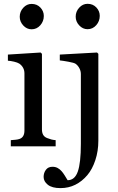

<svg xmlns="http://www.w3.org/2000/svg" viewBox="-20 -760 612 997"><path d="M269 0H36.1V-32.2Q47.4 -33.2 59.3 -34.2Q71.3 -35.2 80.1 -38.1Q93.8 -42.5 100.3 -53.5Q106.9 -64.5 106.9 -82V-379.4Q106.9 -395 99.9 -408Q92.8 -420.9 80.1 -429.7Q70.8 -435.5 53.2 -439.7Q35.6 -443.8 21 -444.8V-476.6L190.9 -487.3L197.8 -480.5V-87.9Q197.8 -70.8 204.3 -59.6Q210.9 -48.3 225.1 -43Q235.8 -38.6 246.1 -35.9Q256.3 -33.2 269 -32.2ZM207.5 -677.2Q207.5 -649.4 189.2 -628.7Q170.9 -607.9 144 -607.9Q119.1 -607.9 100.8 -627.7Q82.5 -647.5 82.5 -672.9Q82.5 -699.7 100.8 -719.7Q119.1 -739.7 144 -739.7Q171.9 -739.7 189.7 -720.9Q207.5 -702.1 207.5 -677.2ZM490.7 -29.3Q490.7 24.4 475.1 71.5Q459.5 118.7 433.6 149.4Q405.8 182.1 370.8 199.5Q335.9 216.8 293.9 216.8Q250.5 216.8 228.5 199.5Q206.5 182.1 206.5 158.7Q206.5 137.7 218.3 121.8Q230 106 252.4 106Q267.6 106 279.3 112.3Q291 118.7 299.8 128.9Q307.6 137.7 315.7 150.6Q323.7 163.6 331.1 175.8Q368.2 175.8 384 130.9Q399.9 85.9 399.9 -13.2V-375.5Q399.9 -391.1 392.3 -405.5Q384.8 -419.9 372.6 -428.7Q364.7 -434.1 335.2 -439.5Q305.7 -444.8 290.5 -446.3V-476.6L483.9 -487.3L490.7 -480.5ZM498 -677.7Q498 -649.9 479.7 -629.2Q461.4 -608.4 434.6 -608.4Q409.7 -608.4 391.4 -628.2Q373 -647.9 373 -673.3Q373 -700.2 391.4 -720.2Q409.7 -740.2 434.6 -740.2Q462.4 -740.2 480.2 -721.4Q498 -702.6 498 -677.7Z"/></svg>

Font: UniBurma_GGSerif
Style: Book
Weight: 400
Designer: Victor San Kho Lin (for Burmese only and related typography optimization with it)
Foundry: http://www.unimm.org
Version: 2.0